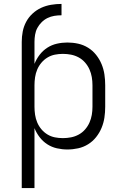

<svg xmlns="http://www.w3.org/2000/svg" viewBox="-20 -755 640 980"><path d="M91 205V-541Q91 -568 96 -594Q101 -620 113.5 -643.5Q126 -667 146 -685.5Q166 -704 190 -715Q214 -726 240.5 -730.5Q267 -735 294 -735V-677Q275 -677 257 -674Q239 -671 222.5 -663Q206 -655 192.5 -641.5Q179 -628 170.5 -612Q162 -596 159 -577.5Q156 -559 156 -541V-429Q166 -454 182.5 -475.5Q199 -497 221.5 -511.5Q244 -526 270.5 -532Q297 -538 324 -538Q352 -538 379 -532Q406 -526 429.5 -511.5Q453 -497 470.5 -475Q488 -453 498.5 -427.5Q509 -402 513 -375Q517 -348 517 -320V-210Q517 -182 513 -155Q509 -128 498.5 -102.5Q488 -77 470.5 -55Q453 -33 429.5 -18.5Q406 -4 379 2Q352 8 324 8Q297 8 270.5 2Q244 -4 221.5 -18.5Q199 -33 182.5 -54.5Q166 -76 156 -101V205ZM301 -50Q322 -50 342.5 -54Q363 -58 381.5 -68Q400 -78 414 -94Q428 -110 436.5 -129Q445 -148 448.5 -168.5Q452 -189 452 -210V-320Q452 -341 448.5 -361.5Q445 -382 436.5 -401Q428 -420 414 -436Q400 -452 381.5 -462Q363 -472 342.5 -476Q322 -480 301 -480Q280 -480 260 -476Q240 -472 222.5 -461.5Q205 -451 191.5 -435Q178 -419 170 -400Q162 -381 159 -360.5Q156 -340 156 -320V-210Q156 -190 159 -169.5Q162 -149 170 -130Q178 -111 191.5 -95Q205 -79 222.5 -68.5Q240 -58 260 -54Q280 -50 301 -50Z"/></svg>

Font: Iosevka Curly Light Extended
Style: Regular
Weight: 300
Width: 7
Monospace: yes
Designer: Belleve Invis
Foundry: Belleve Invis
Version: Version 11.1.0; ttfautohint (v1.8.3)